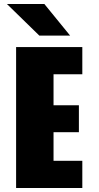

<svg xmlns="http://www.w3.org/2000/svg" viewBox="-20 -934 490 954"><path d="M60 0V-700H389V-565H246V-411H372V-277H246V-135H389V0ZM175.5 -757 14.5 -914H200.5L328.5 -757Z"/></svg>

Font: Trispace Condensed ExtraBold
Style: Regular
Weight: 800
Width: 3
Designer: Tyler Finck
Foundry: Etcetera Type Company
Version: Version 1.210; ttfautohint (v1.8.3)